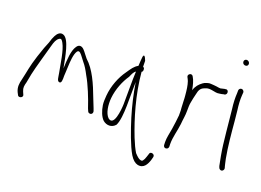

<svg xmlns="http://www.w3.org/2000/svg" viewBox="-110 -914 1725 1268"><g transform="rotate(15 752.5 -279.5)"><path d="M25 -112 32 -95C36 -74 76 -84 65 -107L59 -125C51 -149 56 -165 65 -189C70 -206 76 -226 82 -249C92 -285 150 -435 160 -463C170 -491 180 -512 198 -522C213 -530 218 -520 226 -503C247 -456 250 -368 257 -304C260 -276 257 -251 273 -246C290 -241 292 -267 294 -295C296 -313 300 -332 302 -353C308 -399 315 -448 334 -471C349 -488 364 -461 373 -447L392 -417C408 -395 420 -370 434 -336C460 -282 487 -192 502 -128L508 -110C509 -105 512 -102 516 -100C531 -92 545 -104 542 -120L537 -139C533 -151 527 -171 519 -199C492 -296 462 -386 408 -443C394 -462 385 -481 371 -498C356 -516 336 -520 320 -499C293 -467 285 -404 277 -341C269 -417 261 -538 218 -557C195 -568 176 -550 164 -531C156 -519 148 -502 140 -481C128 -460 111 -424 89 -372C55 -291 52 -264 31 -201C20 -170 14 -144 25 -112Z M591 -175C593 -136 605 -96 624 -75C648 -51 685 -46 712 -73C730 -102 739 -156 745 -210C751 -265 755 -323 761 -378C767 -296 778 -219 794 -143C812 -60 837 38 865 96C879 124 896 141 914 147C958 161 980 124 993 94L1001 72C1010 49 972 37 968 59L959 80C954 93 948 103 941 110C938 114 932 115 925 112C914 109 901 96 885 75C873 51 861 19 849 -21C814 -140 781 -296 781 -453C787 -455 791 -461 791 -471C792 -480 788 -485 782 -488C783 -505 784 -518 785 -529C777 -559 767 -572 761 -549C759 -538 753 -504 751 -486C750 -485 750 -485 749 -485C723 -473 708 -454 682 -422C644 -378 609 -311 597 -240C593 -216 590 -194 591 -175ZM632 -234C644 -298 676 -359 710 -400C721 -420 729 -437 745 -445C735 -375 730 -291 722 -216C717 -173 695 -55 650 -100C626 -128 623 -185 632 -234Z M1050 -25C1050 -15 1056 -6 1066 -6C1078 -6 1084 -12 1086 -23L1087 -42C1091 -91 1111 -138 1121 -187C1126 -219 1136 -251 1138 -281C1140 -303 1142 -327 1148 -345L1156 -373L1166 -403C1174 -433 1186 -448 1207 -454L1217 -457C1250 -469 1283 -443 1313 -447C1322 -447 1336 -448 1343 -450H1350C1372 -454 1369 -491 1346 -486H1340C1330 -484 1322 -484 1312 -482C1308 -482 1304 -483 1300 -484L1284 -488C1277 -490 1270 -491 1263 -492L1243 -495C1229 -498 1213 -492 1201 -489L1189 -483C1166 -469 1148 -453 1135 -422C1132 -457 1127 -487 1115 -511C1106 -534 1073 -517 1083 -497C1086 -488 1089 -485 1092 -473C1099 -446 1100 -413 1100 -379C1100 -365 1100 -352 1099 -341C1099 -322 1097 -308 1097 -292V-274C1097 -266 1096 -257 1095 -249C1094 -247 1094 -245 1095 -243C1088 -209 1082 -174 1073 -141C1065 -109 1053 -76 1051 -45Z M1413 -690C1413 -679 1423 -670 1434 -670C1445 -670 1452 -677 1452 -688C1452 -699 1442 -709 1431 -709C1420 -709 1413 -701 1413 -690ZM1422 -370C1422 -347 1423 -324 1423 -298C1423 -272 1423 -245 1424 -216L1426 -128C1427 -88 1434 -15 1438 15L1441 26C1442 31 1445 34 1449 37C1462 47 1479 33 1476 18L1474 8C1473 1 1470 -16 1467 -43C1459 -123 1459 -214 1459 -298C1459 -324 1458 -348 1458 -371C1456 -408 1457 -445 1462 -475L1465 -494C1466 -499 1464 -504 1461 -508C1451 -521 1432 -515 1429 -500L1427 -480C1422 -448 1420 -410 1422 -370Z"/></g></svg>

Font: Stray Cat
Style: SuCn
Weight: 400
Version: Version 1.0